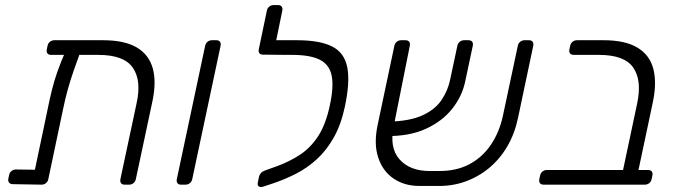

<svg xmlns="http://www.w3.org/2000/svg" viewBox="-20 -730 2670 759"><path d="M182 -513Q172 -513 167.5 -519Q163 -525 165 -535L168 -549Q170 -559 177.5 -565Q185 -571 195 -571H387Q472 -571 520.5 -542.5Q569 -514 584 -459.5Q599 -405 582 -327L517 -22Q515 -12 507.5 -6Q500 0 490 0H473Q463 0 458.5 -6Q454 -12 456 -22L520 -322Q540 -412 505 -462.5Q470 -513 369 -513ZM266 -553H283Q293 -553 297.5 -547Q302 -541 300 -531Q283 -485 270.5 -448.5Q258 -412 248 -376.5Q238 -341 229 -297L171 -22Q169 -12 161.5 -6Q154 0 144 0L31 -2Q21 -2 16 -8Q11 -14 13 -24L16 -38Q18 -48 25.5 -54Q33 -60 43 -60L118 -59L167 -292Q176 -337 185 -373.5Q194 -410 207 -447Q220 -484 241 -532Q246 -542 251 -547.5Q256 -553 266 -553Z M696 0Q686 0 681.5 -6Q677 -12 679 -22L791 -549Q793 -559 800.5 -565Q808 -571 818 -571H835Q845 -571 849.5 -565Q854 -559 852 -549L740 -22Q738 -12 730.5 -6Q723 0 713 0Z M1020 8Q1010 11 1003.5 7Q997 3 999 -7L1004 -32Q1006 -40 1012 -46.5Q1018 -53 1030 -57L1075 -73Q1124 -91 1165.5 -118Q1207 -145 1237.5 -191.5Q1268 -238 1284 -314Q1300 -388 1291 -431.5Q1282 -475 1244 -494Q1206 -513 1135 -513H1101Q1091 -513 1086.5 -519Q1082 -525 1084 -535L1087 -549Q1089 -559 1096.5 -565Q1104 -571 1114 -571H1153Q1245 -571 1293.5 -546Q1342 -521 1353 -463Q1364 -405 1343 -307Q1328 -237 1299.5 -186.5Q1271 -136 1233.5 -101.5Q1196 -67 1152.5 -44.5Q1109 -22 1065 -7ZM1118 -513 1020 -514Q1010 -514 1005.5 -519.5Q1001 -525 1003 -535L1035 -688Q1037 -698 1044.5 -704Q1052 -710 1062 -710H1079Q1089 -710 1093.5 -704Q1098 -698 1096 -688L1072 -571H1134Z M1713 -54Q1782 -53 1834 -80Q1886 -107 1920 -157Q1954 -207 1968 -272L2027 -549Q2029 -559 2036.5 -565Q2044 -571 2054 -571H2071Q2081 -571 2085.5 -565Q2090 -559 2088 -549L2028 -265Q2015 -202 1985.5 -151.5Q1956 -101 1913 -65.5Q1870 -30 1817 -11.5Q1764 7 1704 5H1637Q1579 5 1536 -24Q1493 -53 1475 -107.5Q1457 -162 1473 -237L1539 -549Q1541 -559 1548.5 -565Q1556 -571 1566 -571H1583Q1593 -571 1597.5 -565Q1602 -559 1600 -549L1537 -234Q1518 -147 1559 -100.5Q1600 -54 1678 -54ZM1506 -192 1515 -249Q1600 -251 1650 -274Q1700 -297 1725 -334Q1750 -371 1759 -413L1788 -549Q1790 -559 1797.5 -565Q1805 -571 1815 -571H1832Q1842 -571 1846.5 -565Q1851 -559 1849 -549L1819 -408Q1807 -350 1768 -300.5Q1729 -251 1664 -221Q1599 -191 1506 -192Z M2129 0Q2119 0 2114.5 -6Q2110 -12 2112 -22L2115 -36Q2117 -46 2124.5 -52Q2132 -58 2142 -58H2443L2499 -322Q2518 -412 2483.5 -462.5Q2449 -513 2348 -513H2248Q2238 -513 2233.5 -519Q2229 -525 2231 -535L2234 -549Q2236 -559 2243.5 -565Q2251 -571 2261 -571H2366Q2451 -571 2499.5 -542Q2548 -513 2562.5 -458.5Q2577 -404 2561 -327L2504 -58H2542Q2552 -58 2556.5 -52Q2561 -46 2559 -36L2556 -22Q2554 -12 2546.5 -6Q2539 0 2529 0Z"/></svg>

Font: Rubik Light
Style: Italic
Weight: 300
Italic angle: -12°
Designer: Hubert and Fischer
Foundry: Hubert and Fischer
Version: Version 2.300;gftools[0.9.30]